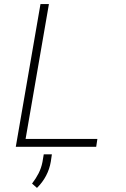

<svg xmlns="http://www.w3.org/2000/svg" viewBox="-20 -731 627 956"><path d="M107.4 -39.1 223.6 -710.9H181.6L58.6 0H459L464.8 -39.1ZM232.9 74.2 238.3 37.6H197.8L191.4 75.7Q185.5 106 172.1 132.1Q158.7 158.2 139.6 183.1L164.1 204.6Q191.9 177.2 209.2 144.3Q226.6 111.3 232.9 74.2Z"/></svg>

Font: Roboto Mono ExtraLight
Style: Italic
Weight: 250
Italic angle: -10°
Monospace: yes
Designer: Google
Version: Version 3.000